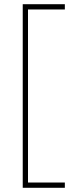

<svg xmlns="http://www.w3.org/2000/svg" viewBox="-20 -734 353 912"><path d="M288 158H88V-714H288V-689H113V133H288Z"/></svg>

Font: Noto Sans Myanmar UI Thin
Style: Regular
Weight: 100
Designer: Monotype Design Team
Foundry: Monotype Imaging Inc.
Version: Version 2.103; ttfautohint (v1.8.4.7-5d5b)